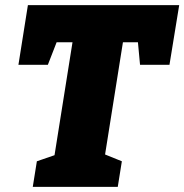

<svg xmlns="http://www.w3.org/2000/svg" viewBox="-20 -730 720 750"><path d="M108 0 124 -100 214 -131 190 -105 268 -595 299 -565H169L216 -603L167 -477H52L89 -710H680L642 -477H527L516 -595L552 -565H419L465 -595L387 -105L377 -132L456 -100L440 0Z"/></svg>

Font: Bitter Thin Black
Style: Italic
Weight: 900
Italic angle: -9°
Version: Version 3.020